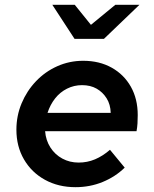

<svg xmlns="http://www.w3.org/2000/svg" viewBox="-20 -765 640 796"><path d="M293 11Q222 11 166.5 -19.5Q111 -50 79.5 -104Q48 -158 48 -227Q48 -285 69.5 -336.5Q91 -388 129 -428Q167 -468 217.5 -490.5Q268 -513 325 -513Q392 -513 443 -484.5Q494 -456 522.5 -405.5Q551 -355 551 -288Q551 -269 550 -253Q549 -237 546 -221H167Q170 -183 189 -153.5Q208 -124 238.5 -107.5Q269 -91 306 -91Q342 -91 374 -104.5Q406 -118 436 -144L497 -70Q458 -32 405.5 -10.5Q353 11 293 11ZM177 -297H439Q438 -332 422 -357.5Q406 -383 380.5 -397.5Q355 -412 320 -412Q287 -412 258 -397.5Q229 -383 208.5 -357Q188 -331 177 -297ZM289 -604 197 -745H290L357 -662L458 -745H558L411 -604Z"/></svg>

Font: Red Hat Mono SemiBold
Style: Italic
Weight: 600
Italic angle: -12°
Monospace: yes
Designer: Pentagram, MCKL
Foundry: MCKL
Version: Version 1.030